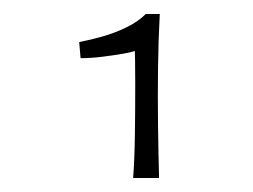

<svg xmlns="http://www.w3.org/2000/svg" viewBox="-20 -821 361 274"><path d="M170 -567Q172 -593 172.5 -628.5Q173 -664 173 -700.5Q173 -737 172 -766L188 -801H208Q206 -764 205.5 -723.5Q205 -683 205.5 -643.5Q206 -604 207 -567ZM95 -738 93 -761Q109 -764 126.5 -769Q144 -774 160.5 -782Q177 -790 188 -801L180 -751Q171 -747 156.5 -744.5Q142 -742 126 -740Q110 -738 95 -738Z"/></svg>

Font: Truculenta ExtraLight
Style: Regular
Weight: 250
Version: Version 1.002